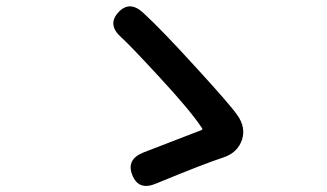

<svg xmlns="http://www.w3.org/2000/svg" viewBox="-20 -658 1040 611"><path d="M477 -74Q421 -50 401 -101Q381 -151 437 -173L621 -244Q626 -246 623 -250Q587 -305 487 -413Q392 -516 366 -539Q321 -579 356 -618Q392 -658 436 -617Q492 -566 604 -443Q713 -324 735 -292Q763 -253 750 -213Q736 -172 691 -157Q632 -138 477 -74Z"/></svg>

Font: Resource Han Rounded TW Medium
Style: Regular
Weight: 500
Designer: Cyano Hao (round all glyphs); Ryoko NISHIZUKA 西塚涼子 (kana, bopomofo & ideographs); Paul D. Hunt (Latin, Greek & Cyrillic)
Foundry: Cyano Hao
Version: 0.990